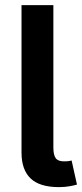

<svg xmlns="http://www.w3.org/2000/svg" viewBox="-20 -748 329 771"><path d="M216.3 3.4Q139.2 3.4 102.8 -31.5Q66.4 -66.4 66.4 -135.3V-727.5H194.3V-156.2Q194.3 -126 203.6 -113Q212.9 -100.1 236.3 -100.1Q249 -100.1 255.9 -101.1Q262.7 -102.1 267.6 -103.5L289.1 -6.8Q277.8 -3.4 258.8 0Q239.7 3.4 216.3 3.4Z"/></svg>

Font: Inter Semi Bold
Style: Regular
Weight: 600
Designer: Rasmus Andersson
Foundry: rsms
Version: Version 4.000;git-e0f93cc